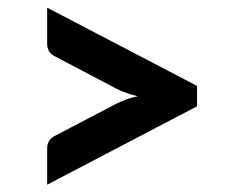

<svg xmlns="http://www.w3.org/2000/svg" viewBox="-20 -594 620 513"><path d="M506.5 -364.5V-310L106 -100.5V-197.5Q106 -208.5 111.2 -217.5Q116.5 -226.5 129.5 -232.5L293 -318Q305.5 -324 319 -328.8Q332.5 -333.5 348 -337Q332.5 -340.5 319 -345.2Q305.5 -350 293 -356L129.5 -442Q116.5 -448 111.2 -457Q106 -466 106 -476.5V-573.5Z"/></svg>

Font: Lato
Style: Regular
Weight: 800
Designer: Lukasz Dziedzic with Adam Twardoch and Botio Nikoltchev
Foundry: tyPoland Lukasz Dziedzic
Version: Version 2.015; 2015-08-06; http://www.latofonts.com/; ttfaut